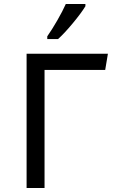

<svg xmlns="http://www.w3.org/2000/svg" viewBox="-20 -946 568 966"><path d="M272 -749.5H217.8V-763.2Q241.2 -796.4 268.3 -843.5Q295.4 -890.6 311 -925.8H409.7V-914.6Q388.2 -879.4 345.7 -828.4Q303.2 -777.3 272 -749.5ZM204.1 0H113.8V-675.8H522.9L509.3 -594.2H204.1Z"/></svg>

Font: Cadman
Style: Regular
Weight: 400
Designer: Paul James MIller
Foundry: High-Logic / Made with FontCreator
Version: Version 2.114;March 28, 2021;FontCreator 13.0.0.2683 64-bit